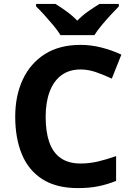

<svg xmlns="http://www.w3.org/2000/svg" viewBox="-20 -954 677 984"><path d="M393 -598Q335 -598 295 -568.5Q255 -539 234.5 -484.5Q214 -430 214 -355Q214 -279 232.5 -225.5Q251 -172 291 -144Q331 -116 393 -116Q437 -116 480.5 -126Q524 -136 575 -154V-27Q528 -8 482 1Q436 10 379 10Q269 10 197.5 -35.5Q126 -81 92 -163.5Q58 -246 58 -356Q58 -464 97 -547Q136 -630 210.5 -677Q285 -724 393 -724Q446 -724 499.5 -710.5Q553 -697 602 -674L553 -551Q513 -570 472.5 -584Q432 -598 393 -598ZM290 -774Q276 -797 253.5 -824Q231 -851 207.5 -877Q184 -903 165 -921V-934H264Q290 -918 320 -896.5Q350 -875 376 -848Q402 -875 433 -896.5Q464 -918 490 -934H589V-921Q571 -903 547 -877Q523 -851 500.5 -824Q478 -797 464 -774Z"/></svg>

Font: Noto Sans Thaana
Style: Regular
Weight: 400
Designer: Monotype Design Team
Foundry: Monotype Imaging Inc.
Version: Version 2.001